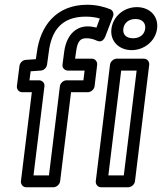

<svg xmlns="http://www.w3.org/2000/svg" viewBox="-20 -763 682 808"><path d="M178 -491 185 -542C196 -635 240 -693 341 -693C363 -693 384 -690 400 -685L386 -647C372 -650 362 -652 350 -652C293 -652 258 -608 250 -544L243 -491C241 -476 254 -466 265 -466H336L331 -425H260C245 -425 233 -411 232 -400L186 -25H121L167 -400C169 -415 156 -425 145 -425H104L109 -463L152 -466C165 -467 176 -478 178 -491ZM131 -514 88 -511C75 -510 64 -499 62 -486L51 -400C50 -389 58 -375 73 -375H114L68 0C67 11 75 25 90 25H205C216 25 231 15 233 0L279 -375H350C361 -375 376 -385 378 -400L389 -491C390 -502 382 -516 367 -516H296L300 -544C306 -594 321 -602 344 -602C357 -602 373 -599 387 -592C410 -581 420 -602 423 -609L456 -695C460 -707 455 -719 444 -724C420 -734 386 -743 347 -743C216 -743 149 -653 135 -542ZM540 -602C510 -602 496 -619 499 -642C502 -666 521 -683 550 -683C579 -683 594 -666 591 -642C588 -619 570 -602 540 -602ZM534 -552C586 -552 634 -589 641 -642C648 -696 609 -733 556 -733C503 -733 456 -696 449 -642C442 -589 482 -552 534 -552ZM436 -25 490 -466H555L501 -25ZM383 0C382 11 390 25 405 25H520C531 25 546 15 548 0L608 -491C609 -502 601 -516 586 -516H471C460 -516 445 -506 443 -491Z"/></svg>

Font: Falling Sky
Style: OuObl
Weight: 400
Designer: Paul D. Hunt
Foundry: Adobe Systems Incorporated
Version: Version 1.02